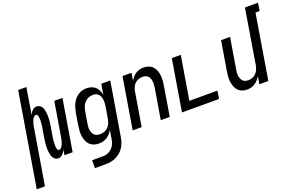

<svg xmlns="http://www.w3.org/2000/svg" viewBox="-155 -1175 2810 1830"><g transform="rotate(-20 1250.0 -260.0)"><path d="M-45 215 112 -735H195L151 -466Q156 -477 162.5 -488Q169 -499 178 -508Q187 -517 198.5 -522.5Q210 -528 222 -528Q239 -528 253 -519.5Q267 -511 275 -497Q283 -483 286.5 -467Q290 -451 292 -434.5Q294 -418 294 -401.5Q294 -385 293 -368Q292 -351 289.5 -334Q287 -317 284 -299L269 -209Q268 -201 266.5 -193Q265 -185 264.5 -177Q264 -169 263 -161Q262 -153 262 -145.5Q262 -138 261.5 -130Q261 -122 261 -114.5Q261 -107 262.5 -99Q264 -91 265.5 -84Q267 -77 272 -71Q277 -65 284 -65Q295 -65 304.5 -74.5Q314 -84 319 -94.5Q324 -105 328 -115.5Q332 -126 335 -137Q338 -148 340 -159.5Q342 -171 344 -182L400 -520H483L397 0H314L323 -54Q318 -43 311 -32Q304 -21 295 -12Q286 -3 274.5 2.5Q263 8 251 8Q234 8 220 -0.5Q206 -9 198.5 -23Q191 -37 187 -53Q183 -69 181.5 -85.5Q180 -102 179.5 -118.5Q179 -135 180.5 -152Q182 -169 184 -186Q186 -203 189 -221L204 -311Q206 -319 207 -327Q208 -335 209 -343Q210 -351 210.5 -359Q211 -367 211.5 -374.5Q212 -382 212.5 -390Q213 -398 212.5 -405.5Q212 -413 211 -421Q210 -429 208 -436Q206 -443 201 -449Q196 -455 189 -455Q178 -455 169 -445.5Q160 -436 154.5 -425.5Q149 -415 145.5 -404.5Q142 -394 138.5 -383Q135 -372 133 -360.5Q131 -349 130 -338L38 215Z M545 215V135H652Q669 135 685.5 132Q702 129 717.5 120.5Q733 112 746 99.5Q759 87 767.5 72Q776 57 781.5 41Q787 25 789 8L804 -81Q794 -61 779 -44Q764 -27 745 -15Q726 -3 705 2.5Q684 8 663 8Q636 8 612 0Q588 -8 570.5 -25.5Q553 -43 543.5 -66.5Q534 -90 530.5 -115.5Q527 -141 528.5 -167.5Q530 -194 534 -221L554 -341Q558 -363 564 -385Q570 -407 580 -428Q590 -449 605 -468Q620 -487 639.5 -501Q659 -515 682 -521.5Q705 -528 727 -528Q752 -528 776.5 -520.5Q801 -513 818 -497Q835 -481 845 -459Q855 -437 859 -412L877 -520H968L878 21Q874 47 865 73Q856 99 841 122.5Q826 146 804 164.5Q782 183 757 194.5Q732 206 705 210.5Q678 215 652 215ZM701 -72Q723 -72 744.5 -79Q766 -86 782.5 -102Q799 -118 808 -139Q817 -160 821 -182L841 -302Q843 -318 844.5 -335Q846 -352 844 -368Q842 -384 837 -399Q832 -414 821.5 -425.5Q811 -437 796 -442.5Q781 -448 765 -448Q742 -448 719.5 -439Q697 -430 680.5 -412Q664 -394 655.5 -372Q647 -350 643 -327L623 -207Q620 -192 619 -176Q618 -160 620.5 -144.5Q623 -129 629 -115.5Q635 -102 645.5 -91.5Q656 -81 671 -76.5Q686 -72 701 -72Z M1006 0 1092 -520H1183L1170 -441Q1180 -459 1194 -476Q1208 -493 1226 -505Q1244 -517 1265 -522.5Q1286 -528 1306 -528Q1332 -528 1356.5 -519.5Q1381 -511 1398 -493.5Q1415 -476 1424 -452.5Q1433 -429 1436 -404Q1439 -379 1437.5 -352.5Q1436 -326 1431 -299L1382 0H1291L1343 -313Q1345 -328 1346 -343.5Q1347 -359 1345 -374Q1343 -389 1338 -403Q1333 -417 1323 -427.5Q1313 -438 1298.5 -443Q1284 -448 1269 -448Q1248 -448 1226.5 -440.5Q1205 -433 1189 -417Q1173 -401 1164.5 -380Q1156 -359 1153 -338L1097 0Z M1506 0 1592 -520H1683L1610 -80H1895L1882 0Z M2167 8Q2141 8 2116.5 -0.5Q2092 -9 2075.5 -26.5Q2059 -44 2050 -67.5Q2041 -91 2037.5 -116Q2034 -141 2036 -167.5Q2038 -194 2042 -221L2092 -520H2183L2131 -207Q2128 -192 2127 -176.5Q2126 -161 2128 -146Q2130 -131 2135.5 -117Q2141 -103 2150.5 -92.5Q2160 -82 2175 -77Q2190 -72 2205 -72Q2226 -72 2247 -79.5Q2268 -87 2284 -103Q2300 -119 2308.5 -140Q2317 -161 2321 -182L2412 -735H2545L2532 -655H2490L2382 0H2291L2304 -79Q2294 -61 2279.5 -44Q2265 -27 2247 -15Q2229 -3 2208 2.5Q2187 8 2167 8Z"/></g></svg>

Font: Iosevka Term Curly Medium
Style: Italic
Weight: 500
Italic angle: -9°
Designer: Belleve Invis
Foundry: Belleve Invis
Version: Version 32.3.0